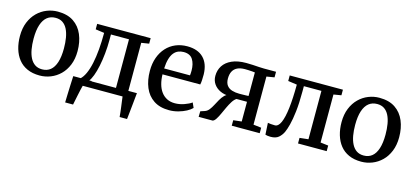

<svg xmlns="http://www.w3.org/2000/svg" viewBox="-62 -1032 3612 1675"><g transform="rotate(15 1744.0 -194.5)"><path d="M32 -278.5Q32 -349 54.2 -403.2Q76.5 -457.5 114.2 -494.5Q152 -531.5 199.5 -550.2Q247 -569 297.5 -569Q385 -569 441 -531.2Q497 -493.5 524.5 -428Q552 -362.5 552 -280Q552 -209 529.8 -154.5Q507.5 -100 469.8 -63.2Q432 -26.5 384.5 -7.8Q337 11 286 11Q221 11 173 -10.8Q125 -32.5 94 -71.8Q63 -111 47.5 -163.8Q32 -216.5 32 -278.5ZM293 -46.5Q337 -46.5 367.8 -71.2Q398.5 -96 414.8 -146.2Q431 -196.5 431 -271.5Q431 -323.5 423.5 -367.5Q416 -411.5 399.8 -443.8Q383.5 -476 357.2 -493.8Q331 -511.5 293 -511.5Q248.5 -511.5 217.2 -486.8Q186 -462 169.5 -412.2Q153 -362.5 153 -286.5Q153 -234 160.8 -190.2Q168.5 -146.5 185.2 -114.2Q202 -82 228.5 -64.2Q255 -46.5 293 -46.5Z M615.5 0V-56H635.5Q660.5 -77.5 679.2 -118.5Q698 -159.5 710.2 -216.5Q722.5 -273.5 728.5 -343.8Q734.5 -414 734.5 -494L655.5 -505V-554.5H1138.5V-505L1069.5 -494V0ZM714.5 -57H958.5V-496H795.5V-447Q795.5 -384 789.2 -322.8Q783 -261.5 772 -208.5Q761 -155.5 746.2 -116.2Q731.5 -77 714.5 -57ZM563 180Q564 145.5 565.2 105.5Q566.5 65.5 568.2 23Q570 -19.5 572 -60H739.5L675 -5.5Q670 11.5 664 38.2Q658 65 652 94Q646 123 641.2 146.5Q636.5 170 634.5 180ZM1055 180Q1053.5 160 1050.8 136.2Q1048 112.5 1044.8 87.8Q1041.5 63 1038.5 40.2Q1035.5 17.5 1033.5 0L989 -60H1147Q1145 -41 1142.5 -16.8Q1140 7.5 1137.5 34Q1135 60.5 1132 86.8Q1129 113 1126.8 137Q1124.5 161 1122 180Z M1455.5 11Q1371 11 1315.5 -26Q1260 -63 1232.8 -128.2Q1205.5 -193.5 1205.5 -278.5Q1205.5 -345 1224.8 -398.5Q1244 -452 1279 -490.2Q1314 -528.5 1362 -548.8Q1410 -569 1467 -569Q1561.5 -569 1613.2 -517.5Q1665 -466 1667.5 -369.5Q1667.5 -339.5 1666.2 -316.8Q1665 -294 1661 -276.5H1320Q1321 -229 1332 -189.2Q1343 -149.5 1364.2 -120.8Q1385.5 -92 1416.5 -76.2Q1447.5 -60.5 1488 -60.5Q1530 -60.5 1572.5 -75.5Q1615 -90.5 1638 -108L1658 -63.5Q1640.5 -45 1608.8 -28Q1577 -11 1537 0Q1497 11 1455.5 11ZM1320.5 -330H1554Q1555 -339 1555.8 -351.5Q1556.5 -364 1556.5 -373.5Q1556.5 -434 1532 -473.2Q1507.5 -512.5 1449 -512.5Q1423 -512.5 1400.5 -503.2Q1378 -494 1361 -473.2Q1344 -452.5 1333.5 -417.2Q1323 -382 1320.5 -330Z M1720.5 0 1721.5 -50.5 1759.5 -63Q1781 -70 1796.8 -90Q1812.5 -110 1826 -136Q1839.5 -162 1854 -187.5Q1868.5 -213 1887.2 -232Q1906 -251 1932.5 -256.5V-244.5Q1886 -244.5 1848.8 -262Q1811.5 -279.5 1790 -310.8Q1768.5 -342 1768.5 -383.5Q1768.5 -434.5 1794.2 -474.8Q1820 -515 1871.8 -538.2Q1923.5 -561.5 2001 -561.5Q2029.5 -561.5 2059.8 -559.8Q2090 -558 2117 -556.2Q2144 -554.5 2161.5 -554.5H2271V-504L2200.5 -492.5V-58L2272 -49.5V0H2019.5V-49.5L2094 -58V-236H1999Q1979.5 -223.5 1963 -197.2Q1946.5 -171 1931.5 -138.8Q1916.5 -106.5 1902.8 -76.5Q1889 -46.5 1875.2 -25.2Q1861.5 -4 1847 0ZM2010 -286.5Q2023.5 -286.5 2039.5 -286.8Q2055.5 -287 2070.5 -287.5Q2085.5 -288 2094 -288.5V-501Q2084.5 -502.5 2068.5 -503.8Q2052.5 -505 2034.8 -505.8Q2017 -506.5 2003.5 -506.5Q1962.5 -506.5 1935.2 -493.2Q1908 -480 1894.2 -454Q1880.5 -428 1880.5 -389.5Q1880.5 -350 1897.8 -327.2Q1915 -304.5 1944.8 -295.5Q1974.5 -286.5 2010 -286.5Z M2370.5 6Q2355 6 2343 4Q2331 2 2323.5 -0.5L2317.5 -106Q2328 -104 2345.2 -102.2Q2362.5 -100.5 2381.5 -100.5Q2412.5 -100.5 2433 -146.2Q2453.5 -192 2464 -279.5Q2474.5 -367 2475 -493L2394.5 -504.5V-554.5H2875V-504L2806 -492.5V-59L2877 -50.5V0H2618V-50.5L2696.5 -59V-496H2538V-447.5Q2538 -340.5 2529.2 -266Q2520.5 -191.5 2508 -143.5Q2495.5 -95.5 2483 -68.5Q2468 -37 2442.8 -15.5Q2417.5 6 2370.5 6Z M2936.5 -278.5Q2936.5 -349 2958.8 -403.2Q2981 -457.5 3018.8 -494.5Q3056.5 -531.5 3104 -550.2Q3151.5 -569 3202 -569Q3289.5 -569 3345.5 -531.2Q3401.5 -493.5 3429 -428Q3456.5 -362.5 3456.5 -280Q3456.5 -209 3434.2 -154.5Q3412 -100 3374.2 -63.2Q3336.5 -26.5 3289 -7.8Q3241.5 11 3190.5 11Q3125.5 11 3077.5 -10.8Q3029.5 -32.5 2998.5 -71.8Q2967.5 -111 2952 -163.8Q2936.5 -216.5 2936.5 -278.5ZM3197.5 -46.5Q3241.5 -46.5 3272.2 -71.2Q3303 -96 3319.2 -146.2Q3335.5 -196.5 3335.5 -271.5Q3335.5 -323.5 3328 -367.5Q3320.5 -411.5 3304.2 -443.8Q3288 -476 3261.8 -493.8Q3235.5 -511.5 3197.5 -511.5Q3153 -511.5 3121.8 -486.8Q3090.5 -462 3074 -412.2Q3057.5 -362.5 3057.5 -286.5Q3057.5 -234 3065.2 -190.2Q3073 -146.5 3089.8 -114.2Q3106.5 -82 3133 -64.2Q3159.5 -46.5 3197.5 -46.5Z"/></g></svg>

Font: Merriweather 20pt Medium
Style: Regular
Weight: 500
Version: Version 2.100